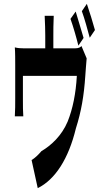

<svg xmlns="http://www.w3.org/2000/svg" viewBox="-20 -895 540 997"><path d="M373 -835 346 -797C360 -758 377 -699 387 -658L414 -698C403 -733 385 -798 373 -835ZM57 -291H101C99 -313 99 -348 99 -373V-501H379C374 -410 358 -330 331 -263C300 -190 246 -140 195 -110C179 -91 160 -73 144 -64L176 82C267 37 336 -71 374 -228C402 -316 416 -397 423 -502C425 -522 427 -566 430 -592L403 -656C397 -649 388 -644 369 -644H257V-711C257 -744 257 -763 259 -813H212C214 -763 215 -744 215 -711V-644H104C87 -644 72 -645 57 -649C59 -624 59 -581 59 -558V-386C59 -355 59 -320 57 -291ZM405 -837C419 -799 435 -740 446 -699L473 -739C464 -773 444 -837 431 -875Z"/></svg>

Font: 寒蝉无机体 CompactMedium
Style: Regular
Weight: 500
Width: 3
Designer: ChillTanhei {Warren2060}; 
Source Han Sans {Ryoko NISHIZUKA 西塚涼子 (kana, bopomofo & ideographs); Paul D. Hunt (Latin, Gre
Foundry: ChillType&Adobe
Version: Version 1.000;Glyphs 3.1.1 (3135)